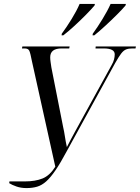

<svg xmlns="http://www.w3.org/2000/svg" viewBox="-20 -951 713 979"><path d="M27 -17 28 -26H107Q160 -26 197 -41Q234 -56 262 -101L143 -638Q135 -680 129.5 -692Q124 -704 106 -704H92L94 -714H335L333 -704H294Q236 -704 236 -659Q236 -648 238 -634.5Q240 -621 242 -607L302 -303Q307 -282 311 -255Q315 -228 321 -201Q332 -223 342.5 -242.5Q353 -262 366 -286L549 -619Q558 -634 561.5 -648Q565 -662 565 -674Q565 -704 509 -704H467L468 -714H673L671 -704H655Q636 -704 623 -699Q610 -694 597.5 -677.5Q585 -661 567 -629L321 -181Q289 -121 263.5 -83.5Q238 -46 215.5 -26Q193 -6 169 1Q145 8 115 8Q87 8 64 0Q41 -8 27 -17ZM453 -779Q477 -812 503 -854.5Q529 -897 544 -931H622L620 -923Q605 -905 577 -877Q549 -849 517.5 -820Q486 -791 461 -771H452ZM295 -779Q320 -813 345.5 -854.5Q371 -896 386 -931H464L462 -923Q447 -905 419 -876.5Q391 -848 360 -819.5Q329 -791 303 -771H294Z"/></svg>

Font: Noto Serif Display Condensed
Style: Italic
Weight: 400
Width: 3
Italic angle: -12°
Designer: Monotype Design Team
Foundry: Monotype Imaging Inc.
Version: Version 2.009